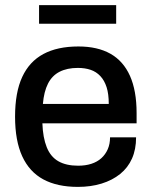

<svg xmlns="http://www.w3.org/2000/svg" viewBox="-20 -720 594 752"><path d="M285 12Q204 12 149.5 -17.5Q95 -47 67 -108Q39 -169 39 -263Q39 -358 67 -418.5Q95 -479 150 -508.5Q205 -538 287 -538Q362 -538 412.5 -509.5Q463 -481 489 -423Q515 -365 515 -277V-237H146Q148 -181 163 -143.5Q178 -106 208.5 -88.5Q239 -71 286 -71Q315 -71 338 -78.5Q361 -86 377 -100.5Q393 -115 402 -135.5Q411 -156 411 -182H513Q513 -135 497 -99Q481 -63 450.5 -38.5Q420 -14 378 -1Q336 12 285 12ZM148 -313H406Q406 -352 397.5 -378.5Q389 -405 373 -422Q357 -439 335 -446.5Q313 -454 285 -454Q243 -454 213.5 -439Q184 -424 168 -392.5Q152 -361 148 -313ZM133 -627V-700H435V-627Z"/></svg>

Font: Archivo SemiBold Medium
Style: Regular
Weight: 500
Version: Version 2.001